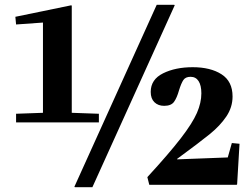

<svg xmlns="http://www.w3.org/2000/svg" viewBox="-20 -770 1038 800"><path d="M279 -300 392 -296V-260H47V-296L159 -300V-676L47 -668L44 -700L277 -748L279 -746ZM706 -750 708 -748 365 10H292L290 8L633 -750ZM819 -381Q819 -414 807.5 -432Q796 -450 774 -450Q753 -450 744 -436.5Q735 -423 726 -394Q717 -362 705 -345.5Q693 -329 664 -329Q639 -329 623.5 -344Q608 -359 608 -387Q608 -439 659.5 -464.5Q711 -490 783 -490Q857 -490 903 -460.5Q949 -431 949 -368Q949 -323 923 -284.5Q897 -246 854.5 -211.5Q812 -177 718 -108V-106L929 -114L946 -174L978 -171L968 -2L966 0H602L594 -32Q685 -131 733.5 -194Q782 -257 800.5 -299.5Q819 -342 819 -381Z"/></svg>

Font: Minipax
Style: Bold
Weight: 700
Designer: Raphaël Ronot, Igor Stepanchenko (Cyrillic)
Foundry: steppetype
Version: Version 1.002